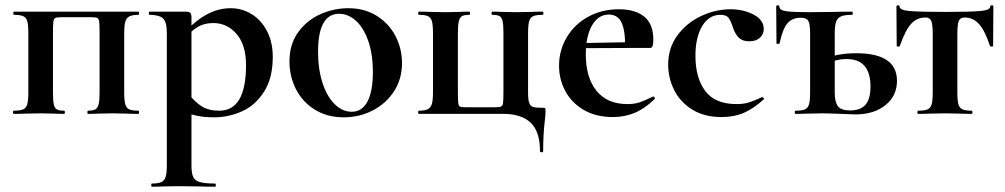

<svg xmlns="http://www.w3.org/2000/svg" viewBox="-20 -430 3796 725"><path d="M503 0Q475 0 460 -1L404 -2L352 -1Q337 0 312 0Q310 0 310 -6Q310 -12 312 -12Q331 -12 340 -17Q349 -22 352.5 -36.5Q356 -51 356 -81V-305Q356 -338 354.5 -348.5Q353 -359 347.5 -362Q342 -365 326 -365H211Q194 -365 188.5 -362Q183 -359 181.5 -348Q180 -337 180 -303V-81Q180 -51 183 -36.5Q186 -22 194.5 -17Q203 -12 222 -12Q225 -12 225 -6Q225 0 222 0Q198 0 184 -1L135 -2L77 -1Q61 0 32 0Q29 0 29 -6Q29 -12 32 -12Q56 -12 67.5 -17Q79 -22 83 -36.5Q87 -51 87 -81V-305Q87 -335 83 -349.5Q79 -364 67.5 -369Q56 -374 33 -374Q30 -374 30 -380Q30 -386 33 -386H503Q505 -386 505 -380Q505 -374 503 -374Q480 -374 468.5 -368Q457 -362 453 -347.5Q449 -333 449 -303V-81Q449 -51 453 -36.5Q457 -22 468 -17Q479 -12 503 -12Q505 -12 505 -6Q505 0 503 0Z M554 263Q578 263 589.5 257.5Q601 252 605.5 237.5Q610 223 610 194V-305Q610 -347 595.5 -360.5Q581 -374 544 -374Q542 -374 542 -380Q542 -386 544 -386H681Q695 -386 699 -381Q703 -376 703 -363V194Q703 224 709.5 238Q716 252 734.5 257.5Q753 263 792 263Q795 263 795 269Q795 275 792 275Q755 275 734 274L655 273L596 274Q581 275 554 275Q551 275 551 269Q551 263 554 263ZM657 -12 692 -75Q717 -44 742.5 -28Q768 -12 808 -12Q909 -12 909 -184Q909 -260 873.5 -301.5Q838 -343 785 -343Q750 -343 724 -326.5Q698 -310 668 -276L658 -288Q709 -346 755.5 -372.5Q802 -399 851 -399Q893 -399 929.5 -377Q966 -355 988 -313Q1010 -271 1010 -215Q1010 -135 977 -83.5Q944 -32 893.5 -9.5Q843 13 789 13Q753 13 726 7.5Q699 2 657 -12Z M1073 -198Q1073 -263 1106 -308.5Q1139 -354 1190 -376.5Q1241 -399 1295 -399Q1357 -399 1403 -370Q1449 -341 1473.5 -293.5Q1498 -246 1498 -192Q1498 -132 1468 -85.5Q1438 -39 1387.5 -13Q1337 13 1278 13Q1216 13 1169.5 -15.5Q1123 -44 1098 -92.5Q1073 -141 1073 -198ZM1388 -157Q1388 -227 1370 -277Q1352 -327 1323 -352.5Q1294 -378 1261 -378Q1181 -378 1181 -235Q1181 -168 1198 -116.5Q1215 -65 1244 -36.5Q1273 -8 1308 -8Q1347 -8 1367.5 -46.5Q1388 -85 1388 -157Z M2019 140Q2019 145 2025 145Q2031 145 2031 140Q2031 78 2037 28Q2040 6 2040 -12Q2040 -20 2038.5 -21.5Q2037 -23 2028 -23Q2004 -23 1993.5 -26Q1983 -29 1978.5 -41Q1974 -53 1974 -81V-305Q1974 -335 1978 -349.5Q1982 -364 1993.5 -369Q2005 -374 2029 -374Q2032 -374 2032 -380Q2032 -386 2029 -386Q2000 -386 1984 -385L1926 -384L1877 -385Q1863 -386 1839 -386Q1836 -386 1836 -380Q1836 -374 1839 -374Q1858 -374 1866.5 -369Q1875 -364 1878 -349.5Q1881 -335 1881 -305V-83Q1881 -51 1879.5 -41Q1878 -31 1872.5 -28Q1867 -25 1850 -25H1738Q1722 -25 1717 -27.5Q1712 -30 1710.5 -40Q1709 -50 1709 -81V-305Q1709 -335 1712.5 -349.5Q1716 -364 1724.5 -369Q1733 -374 1752 -374Q1755 -374 1755 -380Q1755 -386 1752 -386Q1728 -386 1714 -385L1661 -384L1605 -385Q1590 -386 1562 -386Q1559 -386 1559 -380Q1559 -374 1562 -374Q1585 -374 1596 -369Q1607 -364 1611 -349.5Q1615 -335 1615 -305V-83Q1615 -53 1611 -38.5Q1607 -24 1596 -18Q1585 -12 1562 -12Q1559 -12 1559 -6Q1559 0 1562 0H1879Q1949 0 1984 33.5Q2019 67 2019 140Z M2091 -182Q2091 -240 2120 -289Q2149 -338 2200.5 -366.5Q2252 -395 2317 -395Q2379 -395 2413 -367Q2447 -339 2447 -280Q2447 -249 2436 -249H2340Q2342 -310 2328 -342.5Q2314 -375 2279 -375Q2239 -375 2215.5 -334Q2192 -293 2192 -225Q2192 -137 2232.5 -87Q2273 -37 2349 -37Q2376 -37 2395 -43.5Q2414 -50 2445 -65L2447 -66Q2449 -66 2451.5 -62Q2454 -58 2452 -56Q2415 -20 2377 -4Q2339 12 2294 12Q2231 12 2185 -14.5Q2139 -41 2115 -85.5Q2091 -130 2091 -182ZM2156 -267 2375 -271V-249L2157 -248Z M2503 -186Q2503 -249 2538 -296.5Q2573 -344 2627.5 -369.5Q2682 -395 2739 -395Q2787 -395 2825.5 -375Q2864 -355 2864 -320Q2864 -301 2849.5 -287.5Q2835 -274 2809 -274Q2785 -274 2771 -286.5Q2757 -299 2748 -325Q2739 -353 2730.5 -363.5Q2722 -374 2700 -374Q2657 -374 2631.5 -331.5Q2606 -289 2606 -219Q2606 -136 2643 -86.5Q2680 -37 2761 -37Q2788 -37 2807.5 -43Q2827 -49 2857 -63H2858Q2861 -63 2863.5 -60Q2866 -57 2864 -55Q2827 -21 2790 -4.5Q2753 12 2705 12Q2639 12 2593.5 -16.5Q2548 -45 2525.5 -90.5Q2503 -136 2503 -186Z M2924 -267Q2923 -264 2917.5 -264Q2912 -264 2912 -267L2911 -405Q2911 -410 2917 -410Q2923 -410 2923 -405Q2923 -391 2950 -387.5Q2977 -384 3035 -384L3127 -385Q3156 -386 3198 -386Q3200 -386 3200 -380Q3200 -374 3198 -374Q3169 -374 3155.5 -368Q3142 -362 3137 -347.5Q3132 -333 3132 -303V-81Q3132 -45 3144 -29Q3156 -13 3190 -13Q3230 -13 3248.5 -35Q3267 -57 3267 -103Q3267 -207 3177 -207Q3136 -207 3096 -187L3090 -206Q3141 -229 3213 -229Q3367 -229 3367 -125Q3367 -68 3323.5 -33Q3280 2 3211 2L3156 0Q3108 -2 3087 -2L3029 -1Q3013 0 2984 0Q2981 0 2981 -6Q2981 -12 2984 -12Q3008 -12 3019.5 -17Q3031 -22 3035 -36.5Q3039 -51 3039 -81V-305Q3039 -340 3032 -351.5Q3025 -363 3004 -363Q2971 -363 2953 -341.5Q2935 -320 2924 -267Z M3447 -12Q3471 -12 3482.5 -17Q3494 -22 3498 -36.5Q3502 -51 3502 -81V-303Q3502 -338 3496.5 -351Q3491 -364 3475 -364Q3442 -364 3420 -339.5Q3398 -315 3378 -257Q3377 -254 3371.5 -254Q3366 -254 3366 -257L3365 -405Q3365 -410 3371 -410Q3377 -410 3377 -405Q3377 -392 3413.5 -388.5Q3450 -385 3552 -385Q3646 -385 3682.5 -388.5Q3719 -392 3719 -405Q3719 -410 3725 -410Q3731 -410 3731 -405L3730 -257Q3730 -254 3724.5 -254Q3719 -254 3718 -257Q3699 -315 3676.5 -339.5Q3654 -364 3622 -364Q3606 -364 3600.5 -351Q3595 -338 3595 -303V-81Q3595 -51 3599 -36.5Q3603 -22 3614.5 -17Q3626 -12 3649 -12Q3652 -12 3652 -6Q3652 0 3649 0Q3621 0 3606 -1L3550 -2L3492 -1Q3476 0 3447 0Q3444 0 3444 -6Q3444 -12 3447 -12Z"/></svg>

Font: Cormorant Garamond
Style: Bold
Weight: 700
Designer: Christian Thalmann (Catharsis Fonts)
Foundry: Catharsis Fonts
Version: Version 4.000